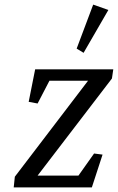

<svg xmlns="http://www.w3.org/2000/svg" viewBox="-20 -820 516 840"><path d="M105.5 -374.5 133.8 -516.6H475.6L469.7 -476.6L144.5 -51.8H323.2L391.6 -148.4L428.7 -143.6L381.8 0H40L44.9 -46.9L365.2 -466.8H196.3L144.5 -367.2ZM454.1 -776.4 345.7 -588.9 315.4 -607.4 387.7 -799.8Z"/></svg>

Font: Neuton
Style: Italic
Weight: 400
Italic angle: -9°
Designer: Brian M Zick
Version: Version 1.32